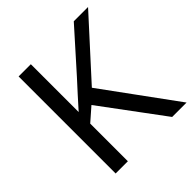

<svg xmlns="http://www.w3.org/2000/svg" viewBox="-190 -857 999 999"><g transform="rotate(-45 309.5 -357.0)"><path d="M619 0H513L260 -341L187 -277V0H97V-714H187V-362Q217 -396 248 -430Q279 -464 310 -498L503 -714H608L325 -403Z"/></g></svg>

Font: Noto Sans Nabataean
Style: Regular
Weight: 400
Designer: Monotype Design Team
Foundry: Monotype Imaging Inc.
Version: Version 2.001; ttfautohint (v1.8.4.7-5d5b)